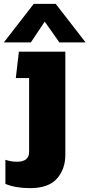

<svg xmlns="http://www.w3.org/2000/svg" viewBox="-37 -742 464 996"><path d="M-17 -522 138 -722H252L407 -522H271L195 -630L123 -522ZM119 234Q44 234 -9 212V87Q21 97 51 97Q114 97 114 46V-337H45L61 -474H302V60Q302 136 258 185Q214 234 119 234Z"/></svg>

Font: Kanit
Style: Bold
Weight: 700
Designer: Katatrad Team
Foundry: CadsonDemak
Version: Version 2.000; ttfautohint (v1.8.3)